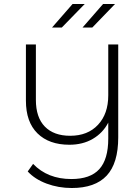

<svg xmlns="http://www.w3.org/2000/svg" viewBox="-20 -745 613 963"><path d="M405 -725 290 -607H241L344 -725ZM443 -607H394L497 -725H557ZM523 -522H573V-56Q573 74 515 136Q457 198 340 198Q273 198 214 176Q155 154 119 115L146 77Q219 153 338 153Q433 153 478 103.5Q523 54 523 -50V-130Q496 -78 445.5 -48.5Q395 -19 328 -19Q226 -19 168 -76Q110 -133 110 -240V-522H160V-244Q160 -156 205 -110Q250 -64 332 -64Q420 -64 471.5 -119Q523 -174 523 -267Z"/></svg>

Font: mBank Light
Style: Regular
Weight: 300
Designer: Julieta Ulanovsky
Foundry: Julieta Ulanovsky
Version: Version 7.200;PS 007.200;hotconv 1.0.88;makeotf.lib2.5.64775